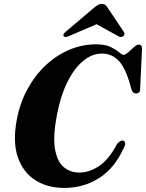

<svg xmlns="http://www.w3.org/2000/svg" viewBox="-20 -936 736 968"><path d="M602.5 -226.5Q609 -224 611 -215.2Q613 -206.5 604 -190Q558 -88 479.8 -38.2Q401.5 11.5 304 11.5Q219 11.5 157.5 -28Q96 -67.5 69.8 -144Q43.5 -220.5 64.5 -331.5Q80 -415 117.5 -484.8Q155 -554.5 209 -605.5Q263 -656.5 328.2 -684.5Q393.5 -712.5 464 -712.5Q510 -712.5 537.5 -699.2Q565 -686 580 -672.8Q595 -659.5 603 -659.5Q612 -659.5 626.5 -672.2Q641 -685 655.2 -698Q669.5 -711 677.5 -711Q696.5 -711 696 -690L686.5 -485.5Q685.5 -465 666 -465Q650 -464.5 643 -484.5L634 -516.5Q610.5 -598 576.2 -632Q542 -666 494.5 -666Q443.5 -666 398.2 -628Q353 -590 319 -520.8Q285 -451.5 267 -357Q246.5 -249 257.2 -185.2Q268 -121.5 301 -93.8Q334 -66 381 -66Q429.5 -66 479 -98.5Q528.5 -131 570 -210Q589 -231.5 602.5 -226.5ZM328.5 -754.5Q309 -745.5 301.5 -753Q298.5 -756 300 -762Q301.5 -768 310 -775L453.5 -896.5Q465.5 -906 474.2 -911.2Q483 -916.5 494 -916.5Q505 -916.5 510.8 -911.2Q516.5 -906 523 -896.5L604.5 -775Q609.5 -768 607.2 -762Q605 -756 600.5 -753Q589 -745 574.5 -754.5L467 -814Z"/></svg>

Font: Fraunces 72pt S000
Style: Bold Italic
Weight: 700
Italic angle: -16°
Version: Version 1.000; ttfautohint (v1.8.3)